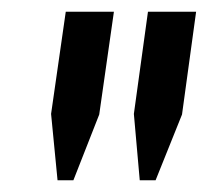

<svg xmlns="http://www.w3.org/2000/svg" viewBox="-20 -745 354 327"><path d="M105 -438H78L67 -551L92 -725H174L149 -550ZM245 -438H218L208 -551L232 -725H314L290 -550Z"/></svg>

Font: Rosario Medium
Style: Italic
Weight: 500
Italic angle: -8.05°
Version: Version 1.201